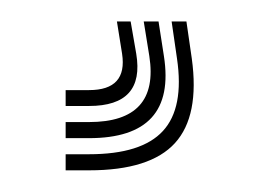

<svg xmlns="http://www.w3.org/2000/svg" viewBox="-20 10 240 179"><path d="M140 30H153.8L158.8 64.5Q166.2 118 143.1 143.4Q120 168.8 63 168.8H41.2V153.8H63Q112 153.8 131.9 132.1Q151.8 110.5 145 64.5ZM89 30H101.8L107 60Q115.2 108.8 63 108.8H41.2V94H63Q99 94 93.8 60ZM114 30H127.8L132.8 62.2Q144.8 138.8 63 138.8H41.2V123.8H63Q128.8 123.8 119.2 62.2Z"/></svg>

Font: Big Shoulders Inline Text Medium
Style: Regular
Weight: 500
Designer: Patric King
Foundry: XO Type Co
Version: Version 1.000